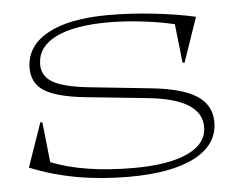

<svg xmlns="http://www.w3.org/2000/svg" viewBox="-48 -682 944 760"><g transform="rotate(-5 424.0 -302.5)"><path d="M43 -50.8 104 -226.1 111.8 -224.1 128.9 -64.9Q259.3 -13.2 456.1 -13.2Q594.7 -13.2 670.7 -48.3Q746.6 -83.5 748 -148.9Q749 -206.1 695.3 -239.7Q641.6 -273.4 532.2 -284.2L289.1 -309.1Q174.3 -321.3 126.2 -353Q78.1 -384.8 80.1 -446.8Q83 -532.2 168.5 -578.6Q253.9 -625 409.2 -625Q497.1 -625 590.6 -614.5Q684.1 -604 753.9 -587.9L692.9 -410.2L685.1 -412.1L668 -565.9Q616.2 -578.6 544.7 -587.4Q473.1 -596.2 405.8 -596.2Q271 -596.2 197.8 -560.1Q124.5 -523.9 123 -456.1Q121.6 -408.2 163.8 -383.1Q206.1 -357.9 305.2 -347.2L547.9 -321.8Q674.3 -309.1 732.2 -271.7Q790 -234.4 790 -167Q790 -77.1 697.5 -28.6Q605 20 434.1 20Q215.3 20 43 -50.8Z"/></g></svg>

Font: Halibut Exp Thin
Style: Regular
Weight: 250
Width: 7
Designer: Matteo Maggi
Foundry: Collletttivo
Version: Version 3.080 | FøM Fix